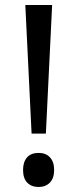

<svg xmlns="http://www.w3.org/2000/svg" viewBox="-20 -734 309 766"><path d="M106 -201 81 -714H188L163 -201ZM134 12Q106 12 89 -5Q72 -22 72 -56Q72 -88 88 -106Q104 -124 134 -124Q163 -124 179.5 -106Q196 -88 196 -56Q196 -23 179 -5.5Q162 12 134 12Z"/></svg>

Font: Noto Sans Malayalam
Style: Regular
Weight: 400
Designer: Jelle Bosma - Monotype Design Team
Foundry: Monotype Imaging Inc.
Version: Version 2.103